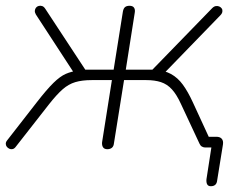

<svg xmlns="http://www.w3.org/2000/svg" viewBox="-36 -510 843 664"><path d="M693 134Q684 134 680.5 127.5Q677 121 678 110L697 -13L705 0H673Q668 0 662.5 -3Q657 -6 654 -13L590 -150Q575 -183 558.5 -201Q542 -219 520.5 -226Q499 -233 470 -233H393L358 -14Q357 -4 351 1Q345 6 335 6Q325 6 320.5 -0.5Q316 -7 317 -18L351 -233H281Q248 -233 224.5 -226Q201 -219 180.5 -201Q160 -183 134 -150L19 -3Q14 4 8 5.5Q2 7 -3.5 4.5Q-9 2 -12.5 -2.5Q-16 -7 -16 -13Q-16 -19 -11 -25L91 -156Q126 -201 149 -223.5Q172 -246 191.5 -254.5Q211 -263 235 -266L221 -256L88 -460Q84 -467 84.5 -473Q85 -479 88.5 -483.5Q92 -488 98 -489.5Q104 -491 110 -489Q116 -487 121 -479L259 -269H357L389 -470Q391 -481 396.5 -485.5Q402 -490 412 -490Q423 -490 427.5 -483.5Q432 -477 430 -466L399 -269H491L698 -482Q704 -488 710.5 -489Q717 -490 722.5 -487.5Q728 -485 731 -480.5Q734 -476 733 -469.5Q732 -463 726 -457L531 -256L497 -269Q532 -267 555.5 -254Q579 -241 596.5 -217Q614 -193 631 -156L690 -28L678 -37H712Q725 -37 731 -30Q737 -23 735 -10L715 114Q714 124 708.5 129Q703 134 693 134Z"/></svg>

Font: Nunito ExtraLight
Style: Italic
Weight: 200
Italic angle: -9°
Designer: Vernon Adams
Foundry: Vernon Adams
Version: Version 3.602